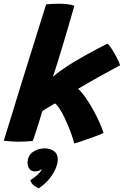

<svg xmlns="http://www.w3.org/2000/svg" viewBox="-43 -747 667 1034"><path d="M356.5 25.5Q353 10.5 345.2 -13.2Q337.5 -37 326.2 -64.2Q315 -91.5 302.5 -117.2Q290 -143 277.2 -162.5Q264.5 -182 253 -190Q247 -186.5 236.8 -180.5Q226.5 -174.5 215.5 -167.8Q204.5 -161 196 -155.8Q187.5 -150.5 184.5 -148Q178.5 -126.5 171.2 -103Q164 -79.5 156.8 -57.2Q149.5 -35 143.5 -16.8Q137.5 1.5 134 12Q114.5 14 95.5 15Q76.5 16 58.5 16Q34.5 16 13.5 14.2Q-7.5 12.5 -23 11Q-15 -14 -0.5 -60.5Q14 -107 32.5 -167.8Q51 -228.5 71.8 -295.8Q92.5 -363 113.5 -429.5Q134.5 -496 152.8 -555.2Q171 -614.5 185 -658.5Q199 -702.5 205.5 -723.5Q222.5 -725 239.5 -726Q256.5 -727 273 -727Q297 -727 318.5 -724.5Q340 -722 357.5 -716.5Q343 -666 326.8 -609.8Q310.5 -553.5 294.2 -499.8Q278 -446 264.2 -402Q250.5 -358 242 -333Q262.5 -351.5 290.8 -371.5Q319 -391.5 351.2 -411Q383.5 -430.5 416.8 -449Q450 -467.5 480.5 -483.5Q511 -499.5 535.5 -512Q547 -502.5 561 -480.2Q575 -458 587 -434.2Q599 -410.5 604 -395.5Q580.5 -383 548.8 -365.8Q517 -348.5 483.8 -330Q450.5 -311.5 422.5 -295Q394.5 -278.5 377.5 -268.5Q388 -260 402 -242.5Q416 -225 431.2 -201.5Q446.5 -178 461.8 -150Q477 -122 490.8 -92Q504.5 -62 514.5 -31.5Q506 -26.5 484.8 -18.2Q463.5 -10 438 -1Q412.5 8 390 15.5Q367.5 23 356.5 25.5ZM164.5 267.5Q159 265 142.8 254.2Q126.5 243.5 120 223Q130 218 143.5 207.2Q157 196.5 168 185Q179 173.5 180.5 166.5Q181 164.5 181 163Q176 168.5 167.2 172.2Q158.5 176 144.5 176Q125 176 115.2 162.2Q105.5 148.5 105.5 130Q105.5 92.5 133 72.2Q160.5 52 199 52Q226.5 52 247.2 66.5Q268 81 268 110.5Q268 138 253.2 168.2Q238.5 198.5 215 224.8Q191.5 251 164.5 267.5Z"/></svg>

Font: Grandstander Thin
Style: Bold Italic
Weight: 700
Italic angle: -15°
Version: Version 1.200